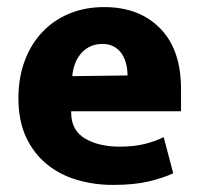

<svg xmlns="http://www.w3.org/2000/svg" viewBox="-20 -511 564 542"><path d="M491 -197H181V-193Q181 -143 220 -120Q259 -97 318 -97Q359 -97 390 -105Q421 -113 442 -124L469 -22Q442 -9 400.5 1Q359 11 299 11Q245 11 196.5 -3.5Q148 -18 111.5 -48Q75 -78 53.5 -124Q32 -170 32 -234Q32 -291 49.5 -338.5Q67 -386 99 -420Q131 -454 175.5 -472.5Q220 -491 274 -491Q373 -491 432 -431Q491 -371 491 -260ZM340 -298Q340 -315 336 -331Q332 -347 323.5 -359.5Q315 -372 301.5 -379.5Q288 -387 269 -387Q234 -387 211 -362.5Q188 -338 184 -296Z"/></svg>

Font: Ek Mukta ExtraBold
Style: Regular
Weight: 800
Designer: Girish Dalvi and Yashodeep Gholap
Foundry: Ek Type
Version: Version 2.538;PS 1.002;hotconv 16.6.51;makeotf.lib2.5.65220;